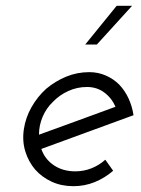

<svg xmlns="http://www.w3.org/2000/svg" viewBox="-20 -632 483 660"><path d="M279 -333Q313 -333 338.5 -314Q364 -295 377 -265Q311 -241 246 -217Q181 -193 114 -169Q114 -201 126.5 -230.5Q139 -260 162 -282Q184 -305 214.5 -319Q245 -333 279 -333ZM439 -236Q434 -268 421.5 -294.5Q409 -321 390 -341Q370 -361 343.5 -372.5Q317 -384 287 -384Q245 -384 207.5 -368.5Q170 -353 139 -327Q109 -300 88.5 -264Q68 -228 62 -188Q56 -147 67 -111.5Q78 -76 101 -49Q124 -23 157.5 -7.5Q191 8 232 8Q271 8 305.5 -6Q340 -20 369 -45Q362 -55 355.5 -64Q349 -73 342 -83Q321 -64 294.5 -53.5Q268 -43 239 -43Q196 -43 165 -64Q134 -85 122 -120Q202 -149 280.5 -178Q359 -207 439 -236ZM273 -479H313Q349 -518 373.5 -545.5Q398 -573 434 -612H381Q354 -579 327 -545.5Q300 -512 273 -479Z"/></svg>

Font: Josefin Slab Thin Medium
Style: Italic
Weight: 500
Italic angle: -12°
Version: Version 2.000